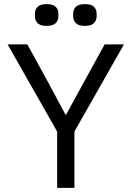

<svg xmlns="http://www.w3.org/2000/svg" viewBox="-20 -914 640 934"><path d="M258 0V-274L17 -698H113L213 -516L298 -357H302L389 -516L489 -698H583L342 -274V0ZM207 -788Q176 -788 163 -801.5Q150 -815 150 -834V-848Q150 -868 163 -881Q176 -894 207 -894Q238 -894 251 -881Q264 -868 264 -848V-834Q264 -815 251 -801.5Q238 -788 207 -788ZM393 -788Q362 -788 349 -801.5Q336 -815 336 -834V-848Q336 -868 349 -881Q362 -894 393 -894Q424 -894 437 -881Q450 -868 450 -848V-834Q450 -815 437 -801.5Q424 -788 393 -788Z"/></svg>

Font: Lilex
Style: Regular
Weight: 400
Monospace: yes
Designer: Mike Abbink, Paul van der Laan, Pieter van Rosmalen, Mikhael Khrustik
Foundry: Mikhael Khrustik
Version: Version 2.510